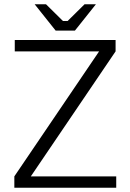

<svg xmlns="http://www.w3.org/2000/svg" viewBox="-20 -877 609 897"><path d="M47 0V-53L443 -637H49V-690H520V-637L124 -53H523V0ZM428 -857 330 -734H240L142 -857H195L274 -779H296L375 -857Z"/></svg>

Font: Mozilla Headline ExtraLight
Style: Regular
Weight: 200
Designer: Studio DRAMA
Foundry: Studio DRAMA
Version: Version 1.000